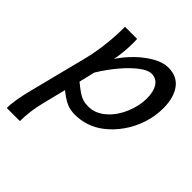

<svg xmlns="http://www.w3.org/2000/svg" viewBox="-202 -624 984 984"><g transform="rotate(45 289.5 -132.0)"><path d="M232.9 -459Q232.9 -429.2 229.7 -395Q226.6 -360.8 220.7 -332Q248 -373.5 286.9 -411.6Q325.7 -449.7 368.7 -473.9Q411.6 -498 449.2 -498Q513.2 -498 545.9 -452.9Q578.6 -407.7 578.6 -332Q578.6 -274.4 560.5 -219.7Q542.5 -165 510.5 -119.4Q478.5 -73.7 437 -41.5Q401.9 -14.2 362.1 -1Q322.3 12.2 280.8 12.2Q244.6 12.2 217 -1Q189.5 -14.2 156.2 -41.5L124.5 85.4Q105 163.1 105 234.4H9.8Q9.8 181.2 34.2 85.4L114.7 -231.9Q128.4 -286.1 136.2 -351.8Q144 -417.5 144 -474.1V-488.3H231.9Q232.9 -479.5 232.9 -459ZM300.3 -65.9Q353 -65.9 397.9 -107.4Q437.5 -143.6 460.4 -199.2Q483.4 -254.9 483.4 -307.6Q483.4 -357.4 464.6 -386.2Q445.8 -415 410.2 -415Q384.8 -415 347.9 -387.2Q311 -359.4 271.7 -312.7Q232.4 -266.1 198.7 -210.9L178.2 -124.5Q208 -100.1 226.1 -88.1Q244.1 -76.2 261 -71Q277.8 -65.9 300.3 -65.9Z"/></g></svg>

Font: Lesson One
Style: Italic
Weight: 400
Italic angle: -14°
Designer: But Ko, Victor Gaultney, Annie Olsen, Julie Remington, Don Collingsworth, Eric Hays, Becca Hirsbrunner
Version: Version 1.100